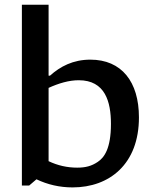

<svg xmlns="http://www.w3.org/2000/svg" viewBox="-20 -785 660 816"><path d="M570.5 -286C570.5 -437.5 497 -531.5 364 -531.5C290.5 -531.5 236 -502.5 192.5 -463.5H186.5V-765H73V3.5H104L135 -23C182 -0.5 233.5 11.5 288.5 11.5C445 11.5 570.5 -87.5 570.5 -286ZM186.5 -100V-411.5C229.5 -431 273 -444 314.5 -444C427 -444 451.5 -352.5 451.5 -258.5C451.5 -152.5 422.5 -115 395.5 -97C369 -79 343 -72.5 308 -72.5C266 -72.5 225.5 -81.5 186.5 -100Z"/></svg>

Font: Monaspace Argon Medium
Style: Regular
Weight: 500
Designer: Riley Cran & the Lettermatic Team
Foundry: Lettermatic
Version: Version 1.000 (Monaspace Argon)